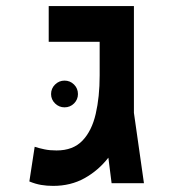

<svg xmlns="http://www.w3.org/2000/svg" viewBox="-20 -606 626 635"><path d="M155.8 8.8Q134.8 8.8 116 5.6Q97.2 2.4 77.1 -5.9L94.7 -120.6Q109.4 -115.7 127 -112.1Q144.5 -108.4 167 -108.4Q221.7 -108.4 252.7 -140.9Q283.7 -173.3 296.6 -229.5Q309.6 -285.6 309.6 -356.4V-467.8H141.1V-585.9H422.9V-232.9L456.1 0H349.1L338.4 -84.5Q305.2 -42 259.5 -16.6Q213.9 8.8 155.8 8.8ZM193.4 -251Q175.3 -251 162.1 -263.9Q148.9 -276.9 148.9 -294.9Q148.9 -313.5 162.1 -326.4Q175.3 -339.4 193.4 -339.4Q211.9 -339.4 224.9 -326.4Q237.8 -313.5 237.8 -294.9Q237.8 -276.9 224.9 -263.9Q211.9 -251 193.4 -251Z"/></svg>

Font: CaskaydiaCove NFP SemiBold
Style: Regular
Weight: 600
Designer: Aaron Bell
Foundry: Saja Typeworks
Version: Version 2111.001; VTT 6.35;Nerd Fonts 3.1.1